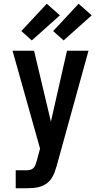

<svg xmlns="http://www.w3.org/2000/svg" viewBox="-20 -791 540 1026"><path d="M64 215V119H121Q131 119 141.5 116.5Q152 114 159 106.5Q166 99 169.5 89.5Q173 80 176 70L194 3L47 -520H162L252 -141L338 -520H453L283 95Q278 113 271.5 130.5Q265 148 254.5 163.5Q244 179 228.5 190Q213 201 195 206.5Q177 212 158.5 213.5Q140 215 121 215ZM320 -575 264 -625 400 -771 470 -709ZM150 -575 94 -625 230 -771 300 -709Z"/></svg>

Font: Zed Mono
Style: Bold
Weight: 700
Monospace: yes
Designer: Belleve Invis
Foundry: Belleve Invis
Version: Version 1.0.0; ttfautohint (v1.8.4)